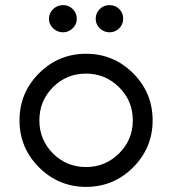

<svg xmlns="http://www.w3.org/2000/svg" viewBox="-20 -720 672 750"><path d="M226.2 -593.8Q203.8 -593.8 187.5 -609.4Q171.2 -625 171.2 -646.2Q171.2 -668.8 187.5 -684.4Q203.8 -700 226.2 -700Q248.8 -700 264.4 -684.4Q280 -668.8 280 -646.2Q280 -625 263.8 -609.4Q247.5 -593.8 226.2 -593.8ZM407.5 -593.8Q386.2 -593.8 370 -609.4Q353.8 -625 353.8 -646.2Q353.8 -668.8 369.4 -684.4Q385 -700 407.5 -700Q430 -700 445.6 -685Q461.2 -670 461.2 -646.2Q461.2 -625 445.6 -609.4Q430 -593.8 407.5 -593.8ZM500 -66.2Q423.8 10 316.2 10Q208.8 10 132.5 -66.2Q56.2 -142.5 56.2 -250Q56.2 -357.5 132.5 -433.8Q208.8 -510 316.2 -510Q423.8 -510 500 -433.8Q576.2 -357.5 576.2 -250Q576.2 -142.5 500 -66.2ZM316.2 -67.5Q391.2 -67.5 445 -120.6Q498.8 -173.8 498.8 -250Q498.8 -326.2 445 -379.4Q391.2 -432.5 316.2 -432.5Q240 -432.5 186.9 -379.4Q133.8 -326.2 133.8 -250Q133.8 -173.8 186.9 -120.6Q240 -67.5 316.2 -67.5Z"/></svg>

Font: Now Alt
Style: Regular
Weight: 400
Designer: Alfredo Marco Pradil
Foundry: Alfredo Marco Pradil
Version: Version 1.002;PS 001.002;hotconv 1.0.88;makeotf.lib2.5.64775